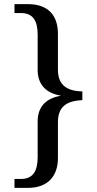

<svg xmlns="http://www.w3.org/2000/svg" viewBox="-20 -780 468 928"><path d="M50 128H116C210 128 260 72 260 -16V-190C260 -272 312 -293 378 -296V-338C312 -340 260 -362 260 -443V-617C260 -708 210 -760 116 -760H50V-717H80C139 -717 162 -681 162 -612V-441C162 -376 199 -330 273 -318V-317C197 -304 162 -259 162 -193V-20C162 48 139 85 80 85H50Z"/></svg>

Font: Noto Fangsong KSS Rotated
Style: Regular
Weight: 400
Designer: LIU Zhao, ZHANG Congyu, Kushim JIANG
Foundry: Guyu Beijing Co. Ltd.
Version: Version 1.000;November 16, 2022;FontCreator 11.5.0.2427 64-b